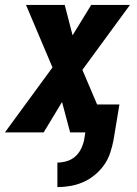

<svg xmlns="http://www.w3.org/2000/svg" viewBox="-38 -540 558 783"><path d="M196 223V123Q214 123 233.5 117.5Q253 112 268 99Q283 86 292 68Q301 50 305 31L310 0H248L215 -124L140 0H-18L176 -265L68 -520H226L258 -396L334 -520H492L298 -255L358 -114H449L425 31Q420 57 411.5 83Q403 109 387 132Q371 155 348.5 173.5Q326 192 300.5 203Q275 214 248.5 218.5Q222 223 196 223Z"/></svg>

Font: Iosevka Heavy
Style: Italic
Weight: 900
Italic angle: -9°
Monospace: yes
Designer: Belleve Invis
Foundry: Belleve Invis
Version: Version 32.5.0; ttfautohint (v1.8.4)